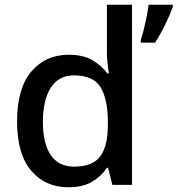

<svg xmlns="http://www.w3.org/2000/svg" viewBox="-20 -780 749 810"><path d="M268 10Q171 10 111.5 -60Q52 -130 52 -268Q52 -407 112 -478Q172 -549 270 -549Q331 -549 370 -526Q409 -503 433 -470H439Q437 -483 434 -510Q431 -537 431 -558V-760H537V0H454L436 -72H431Q408 -37 369 -13.5Q330 10 268 10ZM293 -77Q371 -77 403 -120.5Q435 -164 435 -251V-267Q435 -361 404.5 -411.5Q374 -462 292 -462Q227 -462 194 -409.5Q161 -357 161 -266Q161 -175 194 -126Q227 -77 293 -77ZM709 -751Q699 -722 678 -678.5Q657 -635 634 -600H574V-612Q584 -641 593.5 -684.5Q603 -728 607 -760H709Z"/></svg>

Font: Noto Sans Sinhala Medium
Style: Regular
Weight: 500
Designer: Jelle Bosma - Monotype Design Team
Foundry: Monotype Imaging Inc.
Version: Version 2.006; ttfautohint (v1.8.4.7-5d5b)